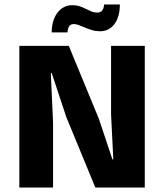

<svg xmlns="http://www.w3.org/2000/svg" viewBox="-20 -834 730 854"><path d="M66 -630H286L420 -305L480 -125H484L474 -326V-630H624V0H404L275 -313L210 -509H206L216 -290V0H66ZM210 -690Q210 -715 216 -737Q222 -759 234 -775.5Q246 -792 263 -801.5Q280 -811 302 -811Q320 -811 334.5 -806Q349 -801 362 -794.5Q375 -788 387 -783Q399 -778 413 -778Q427 -778 434.5 -787.5Q442 -797 443 -814H513Q513 -759 489 -727Q465 -695 425 -695Q406 -695 389.5 -700Q373 -705 358.5 -711Q344 -717 331.5 -722Q319 -727 309 -727Q293 -727 287 -716Q281 -705 280 -690Z"/></svg>

Font: Ek Mukta ExtraBold
Style: Regular
Weight: 800
Designer: Girish Dalvi and Yashodeep Gholap
Foundry: Ek Type
Version: Version 2.538;PS 1.002;hotconv 16.6.51;makeotf.lib2.5.65220;